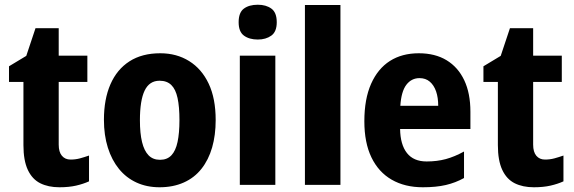

<svg xmlns="http://www.w3.org/2000/svg" viewBox="-20 -781 2425 811"><path d="M278 -107Q299 -107 317.5 -112Q336 -117 356 -124V-15Q332 -4 301.5 3Q271 10 231 10Q184 10 150 -7Q116 -24 97.5 -63.5Q79 -103 79 -168V-435H18V-501L91 -545L130 -662H228V-546H349V-435H228V-170Q228 -139 241.5 -123Q255 -107 278 -107Z M891 -274Q891 -210 876 -158Q861 -106 831 -68Q801 -30 756 -10Q711 10 654 10Q600 10 556.5 -10Q513 -30 482.5 -67.5Q452 -105 435.5 -157.5Q419 -210 419 -275Q419 -362 446.5 -425Q474 -488 527 -522Q580 -556 657 -556Q726 -556 779 -523Q832 -490 861.5 -427.5Q891 -365 891 -274ZM571 -273Q571 -218 580 -181Q589 -144 607.5 -125Q626 -106 656 -106Q686 -106 704 -125Q722 -144 730 -181.5Q738 -219 738 -274Q738 -330 730 -367Q722 -404 703.5 -422Q685 -440 654 -440Q611 -440 591 -398.5Q571 -357 571 -273Z M1143 -546V0H993V-546ZM1069 -761Q1104 -761 1126.5 -744.5Q1149 -728 1149 -687Q1149 -647 1126 -630.5Q1103 -614 1069 -614Q1033 -614 1010.5 -630.5Q988 -647 988 -687Q988 -728 1010 -744.5Q1032 -761 1069 -761Z M1418 0H1268V-760H1418Z M1749 -556Q1818 -556 1866.5 -526.5Q1915 -497 1941 -442Q1967 -387 1967 -309V-236H1670Q1671 -170 1699 -134.5Q1727 -99 1782 -99Q1826 -99 1863 -109Q1900 -119 1940 -141V-29Q1904 -9 1863 0.5Q1822 10 1766 10Q1690 10 1634.5 -22Q1579 -54 1549 -116Q1519 -178 1519 -269Q1519 -363 1547.5 -427Q1576 -491 1627 -523.5Q1678 -556 1749 -556ZM1752 -451Q1718 -451 1696.5 -423Q1675 -395 1671 -334H1831Q1831 -369 1822 -395Q1813 -421 1795.5 -436Q1778 -451 1752 -451Z M2282 -107Q2303 -107 2321.5 -112Q2340 -117 2360 -124V-15Q2336 -4 2305.5 3Q2275 10 2235 10Q2188 10 2154 -7Q2120 -24 2101.5 -63.5Q2083 -103 2083 -168V-435H2022V-501L2095 -545L2134 -662H2232V-546H2353V-435H2232V-170Q2232 -139 2245.5 -123Q2259 -107 2282 -107Z"/></svg>

Font: Noto Sans Display SemiCondensed
Style: Regular
Weight: 400
Width: 4
Version: Version 2.003